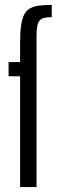

<svg xmlns="http://www.w3.org/2000/svg" viewBox="-20 -763 237 783"><path d="M62 0V-452H15V-510H62V-590Q62 -631 66 -659Q70 -687 78.5 -703.5Q87 -720 102 -728.5Q117 -737 139 -740Q161 -743 191 -743V-693Q172 -693 160 -690Q148 -687 141 -678.5Q134 -670 131.5 -653.5Q129 -637 129 -609V0Z"/></svg>

Font: Saira UltraCondensed Medium
Style: Regular
Weight: 500
Width: 1
Designer: Hector Gatti with collaboration of the Omnibus-Type team
Foundry: Omnibus-Type
Version: Version 1.101